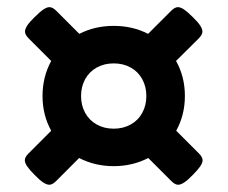

<svg xmlns="http://www.w3.org/2000/svg" viewBox="-20 -564 640 540"><path d="M549.8 -113.3Q549.8 -106 543.2 -96.2Q536.6 -86.4 522 -71.8Q507.8 -57.1 498 -50.8Q488.3 -44.4 481 -44.4Q472.2 -44.4 461.9 -54.7L397 -119.6Q352.5 -96.7 299.8 -96.7Q247.1 -96.7 202.6 -119.6L137.7 -54.7Q127.4 -44.4 118.7 -44.4Q111.3 -44.4 101.6 -50.8Q91.8 -57.1 77.6 -71.8Q63 -86.4 56.4 -96.2Q49.8 -106 49.8 -113.3Q49.8 -122.1 60.1 -132.3L124 -196.3Q99.6 -240.7 99.6 -293.9Q99.6 -347.7 124 -392.6L60.5 -456.1Q50.3 -466.3 50.3 -475.1Q50.3 -482.4 56.6 -492.2Q63 -502 77.6 -516.1Q92.3 -530.8 102.1 -537.4Q111.8 -543.9 119.1 -543.9Q127.9 -543.9 138.2 -533.7L203.1 -468.8Q246.6 -491.2 299.8 -491.2Q353 -491.2 396.5 -468.8L461.4 -533.7Q471.7 -543.9 480.5 -543.9Q487.8 -543.9 497.6 -537.4Q507.3 -530.8 522 -516.1Q536.6 -502 543 -492.2Q549.3 -482.4 549.3 -475.1Q549.3 -466.3 539.1 -456.1L475.1 -392.6Q500 -348.6 500 -293.9Q500 -240.7 475.6 -196.3L539.6 -132.3Q549.8 -122.1 549.8 -113.3ZM299.8 -202.1Q326.7 -202.1 347.7 -213.9Q368.7 -225.6 380.1 -246.6Q391.6 -267.6 391.6 -293.9Q391.6 -320.3 380.1 -341.3Q368.7 -362.3 347.7 -374Q326.7 -385.7 299.8 -385.7Q272.9 -385.7 252 -374Q231 -362.3 219.5 -341.3Q208 -320.3 208 -293.9Q208 -267.6 219.5 -246.6Q231 -225.6 252 -213.9Q272.9 -202.1 299.8 -202.1Z"/></svg>

Font: Courier Prime Sans
Style: Bold
Weight: 700
Designer: Alan Dague-Greene
Foundry: Quote-Unquote Apps
Version: Version 3.020